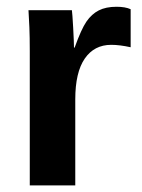

<svg xmlns="http://www.w3.org/2000/svg" viewBox="-20 -559 429 579"><path d="M69.8 0V-404.3Q69.8 -447.8 68.6 -476.8Q67.4 -505.9 65.9 -528.3H196.8Q198.2 -519.5 200.7 -474.9Q203.1 -430.2 203.1 -415.5H205.1Q225.1 -471.2 240.7 -493.9Q256.3 -516.6 277.8 -527.6Q299.3 -538.6 331.5 -538.6Q357.9 -538.6 374 -531.2V-416.5Q340.8 -423.8 315.4 -423.8Q264.2 -423.8 235.6 -382.3Q207 -340.8 207 -259.3V0Z"/></svg>

Font: Liberation Sans
Style: Bold
Weight: 700
Designer: Steve Matteson
Foundry: Ascender Corporation
Version: Version 2.1.5